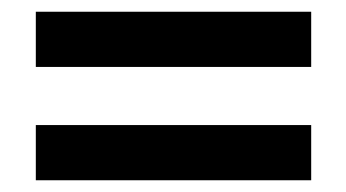

<svg xmlns="http://www.w3.org/2000/svg" viewBox="-20 -398 590 327"><path d="M41 -284V-378H510V-284ZM41 -91V-185H510V-91Z"/></svg>

Font: Frank Ruhl Libre Black
Style: Regular
Weight: 900
Designer: Yanek Iontef
Foundry: Fontef
Version: Version 6.004